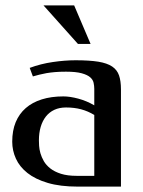

<svg xmlns="http://www.w3.org/2000/svg" viewBox="-20 -693 532 713"><path d="M225.1 -426.8Q201.7 -426.8 184.3 -425.3Q167 -423.8 152.8 -421.4Q138.7 -418.9 126.5 -415.8Q114.3 -412.6 102.1 -409.2L90.3 -440.9Q131.3 -456.1 176 -462.6Q220.7 -469.2 260.7 -469.2Q312 -469.2 345 -463.9Q377.9 -458.5 396.5 -446Q415 -433.6 422.1 -412.8Q429.2 -392.1 429.2 -360.8V0H269Q203.6 0 157.5 -13.7Q111.3 -27.3 82 -50.5Q52.7 -73.7 39.1 -103.8Q25.4 -133.8 25.4 -167Q25.4 -208 38.3 -239.3Q51.3 -270.5 75.7 -291.7Q100.1 -313 135.3 -324Q170.4 -335 215.3 -335Q239.7 -335 270.8 -326.7Q301.8 -318.4 330.1 -301.8V-362.8Q330.1 -374 327.6 -385.5Q325.2 -397 314.9 -406Q304.7 -415 283.4 -420.9Q262.2 -426.8 225.1 -426.8ZM330.1 -40V-266.1Q306.6 -280.3 281.2 -287.1Q255.9 -293.9 225.1 -293.9Q200.7 -293.9 181.9 -285.2Q163.1 -276.4 150.4 -260.3Q137.7 -244.1 131.1 -221.7Q124.5 -199.2 124.5 -171.9Q124.5 -164.1 125.2 -151.4Q126 -138.7 130.1 -124Q134.3 -109.4 142.8 -94.5Q151.4 -79.6 167 -67.4Q182.6 -55.2 206.5 -47.6Q230.5 -40 265.1 -40ZM316.4 -529.8H269.5L141.6 -672.9H255.4Z"/></svg>

Font: Federo
Style: Regular
Weight: 400
Designer: Olexa M. Volochay | Cyreal.org
Foundry: Olexa M. Volochay | Cyreal.org
Version: Version 1.000